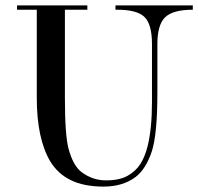

<svg xmlns="http://www.w3.org/2000/svg" viewBox="-20 -670 733 710"><path d="M116 -634H43V-650H303V-634H220V-308Q220 -168 234 -118Q251 -57 281 -34Q322 -3 372 -3Q422 -3 452 -20Q482 -37 499 -63.5Q516 -90 526 -130Q542 -195 542 -293V-507Q542 -580 514.5 -607Q487 -634 414 -634H407V-650H693V-634Q620 -634 591 -606.5Q562 -579 562 -507V-328Q562 -176 542 -112Q520 -45 482 -16Q435 20 363 20Q291 20 242.5 -3.5Q194 -27 166 -73Q116 -157 116 -308Z"/></svg>

Font: Elsie
Style: Regular
Weight: 400
Designer: Alejandro Inler
Foundry: Alejandro Inler
Version: 1.002